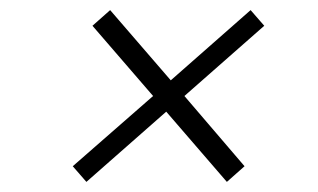

<svg xmlns="http://www.w3.org/2000/svg" viewBox="-20 -550 630 380"><path d="M124 -221 283 -360 163 -499 198 -530 318 -391 476 -530 503 -499 345 -360 464 -221 429 -190 309 -329 151 -190Z"/></svg>

Font: Retni Sans Light
Style: Italic
Weight: 300
Italic angle: -8°
Designer: Vitaly Kuzmin
Foundry: ParaType Ltd.
Version: Version 1.00;June 10, 2019;FontCreator 11.5.0.2425 64-bit; t